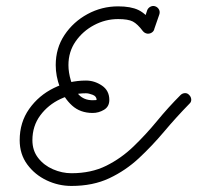

<svg xmlns="http://www.w3.org/2000/svg" viewBox="-20 -593 652 634"><path d="M466 -559Q469 -567 477 -571Q485 -575 493 -572Q501 -569 505 -561.5Q509 -554 506 -545Q502 -533 497.5 -520.5Q493 -508 489 -496Q489 -496 489 -496Q489 -496 489 -496Q486 -488 478 -484Q470 -480 462 -483Q454 -486 450 -493.5Q446 -501 449 -510Q454 -522 458 -534.5Q462 -547 466 -559Q466 -559 466 -559Q466 -559 466 -559ZM486 -515Q491 -508 490 -499.5Q489 -491 482 -486Q475 -481 466.5 -482Q458 -483 452 -490Q434 -514 418.5 -522Q403 -530 370 -530Q328 -530 290.5 -510Q253 -490 229.5 -456Q206 -422 206 -378Q206 -354 214 -327Q222 -300 239.5 -281Q257 -262 286 -262Q295 -262 297 -262.5Q299 -263 299 -263Q299 -275 286 -280Q273 -285 264 -285Q220 -285 179.5 -266Q139 -247 113 -212Q87 -177 87 -130Q87 -96 106 -71.5Q125 -47 155 -34Q185 -21 216 -21Q281 -21 330.5 -45.5Q380 -70 421 -109.5Q462 -149 499 -194Q536 -239 576 -279Q576 -279 576 -279Q576 -279 576 -279Q582 -285 590.5 -285.5Q599 -286 605 -279Q611 -273 611.5 -264.5Q612 -256 605 -250Q562 -206 522 -158.5Q482 -111 438.5 -70.5Q395 -30 341 -4.5Q287 21 216 21Q173 21 134 2.5Q95 -16 70 -50Q45 -84 45 -130Q45 -189 76.5 -233.5Q108 -278 158 -302.5Q208 -327 264 -327Q292 -327 316.5 -310.5Q341 -294 341 -263Q341 -241 323.5 -230.5Q306 -220 286 -220Q245 -220 218 -244.5Q191 -269 177.5 -305.5Q164 -342 164 -378Q164 -434 193 -477.5Q222 -521 269 -546.5Q316 -572 370 -572Q412 -572 437 -560Q462 -548 486 -515Q486 -515 486 -515Q486 -515 486 -515Z"/></svg>

Font: FRB American Cursive Medium
Style: Italic
Weight: 500
Italic angle: -25°
Version: Version 2.0;Modular Font Editor K font №1